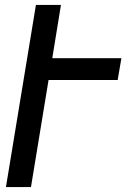

<svg xmlns="http://www.w3.org/2000/svg" viewBox="-20 -755 540 775"><path d="M4 0 125 -735H226L191 -520H470L455 -432H176L105 0Z"/></svg>

Font: Iosevka Term Curly Semibold
Style: Italic
Weight: 600
Italic angle: -9°
Designer: Belleve Invis
Foundry: Belleve Invis
Version: Version 32.3.0